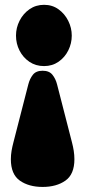

<svg xmlns="http://www.w3.org/2000/svg" viewBox="-20 -589 348 785"><path d="M160.2 -569.3Q193.8 -569.3 219.2 -551Q244.6 -532.7 259 -503.9Q273.4 -475.1 273.4 -443.4Q273.4 -411.6 259.3 -383.1Q245.1 -354.5 219.5 -336.7Q193.8 -318.8 160.2 -318.8Q126 -318.8 100.1 -336.4Q74.2 -354 59.8 -382.3Q45.4 -410.6 45.4 -443.4Q45.4 -475.6 60.1 -504.4Q74.7 -533.2 100.6 -551.3Q126.5 -569.3 160.2 -569.3ZM154.3 175.3Q97.7 175.3 61 149.4Q24.4 123.5 24.4 62Q24.4 44.9 27.3 27.6Q30.3 10.3 34.7 -6.3L95.7 -243.7Q101.6 -267.1 114.5 -283.4Q127.4 -299.8 154.3 -299.8Q181.2 -299.8 194.3 -283.4Q207.5 -267.1 213.4 -243.7L274.4 -6.3Q278.8 10.3 281.5 27.6Q284.2 44.9 284.2 62Q284.2 123.5 247.6 149.4Q210.9 175.3 154.3 175.3Z"/></svg>

Font: Caprasimo
Style: Regular
Weight: 400
Designer: The DocRepair Project, Phaedra Charles, Flavia Zimbardi
Foundry: Google
Version: Version 1.001